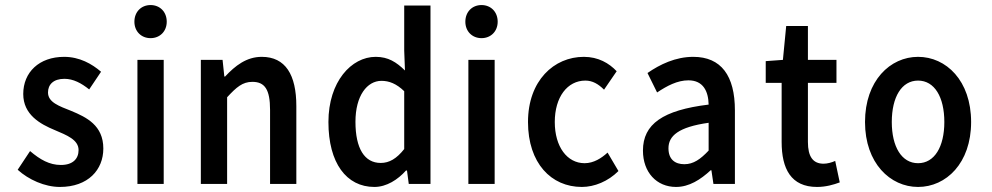

<svg xmlns="http://www.w3.org/2000/svg" viewBox="-20 -728 3928 760"><path d="M50 -56C93 -17 157 12 217 12C329 12 389 -56 389 -140C389 -232 322 -264 262 -289C214 -308 170 -323 170 -362C170 -393 191 -416 235 -416C270 -416 302 -399 333 -374L380 -444C344 -475 295 -503 234 -503C135 -503 72 -442 72 -356C72 -274 139 -237 197 -213C244 -193 291 -175 291 -134C291 -100 269 -75 221 -75C176 -75 139 -96 99 -130Z M576 -577C613 -577 640 -604 640 -642C640 -681 613 -708 576 -708C539 -708 512 -681 512 -642C512 -604 539 -577 576 -577ZM524 0H628V-491H524Z M775 0H879V-343C916 -383 940 -404 979 -404C1028 -404 1049 -374 1049 -293V0H1153V-308C1153 -432 1110 -503 1016 -503C956 -503 911 -468 871 -425H868L861 -491H775Z M1280 -245C1280 -83 1351 12 1462 12C1510 12 1555 -17 1587 -53H1591L1598 0H1684V-706H1580V-528L1583 -449C1549 -482 1517 -503 1467 -503C1371 -503 1280 -405 1280 -245ZM1387 -246C1387 -349 1433 -408 1490 -408C1520 -408 1549 -397 1580 -367V-138C1550 -100 1521 -83 1487 -83C1423 -83 1387 -140 1387 -246Z M1886 -577C1923 -577 1950 -604 1950 -642C1950 -681 1923 -708 1886 -708C1849 -708 1822 -681 1822 -642C1822 -604 1849 -577 1886 -577ZM1834 0H1938V-491H1834Z M2070 -245C2070 -82 2162 12 2283 12C2333 12 2387 -10 2428 -51L2385 -124C2361 -102 2330 -82 2294 -82C2225 -82 2176 -147 2176 -245C2176 -344 2226 -409 2297 -409C2325 -409 2348 -396 2371 -373L2421 -446C2391 -478 2348 -503 2291 -503C2173 -503 2070 -409 2070 -245Z M2525 -132C2525 -46 2579 12 2656 12C2708 12 2753 -17 2793 -54H2796L2804 0H2889V-291C2889 -428 2835 -503 2724 -503C2654 -503 2592 -473 2543 -439L2581 -362C2620 -388 2661 -410 2705 -410C2764 -410 2784 -366 2785 -314C2604 -292 2525 -237 2525 -132ZM2626 -141C2626 -190 2665 -225 2785 -242V-132C2753 -98 2725 -78 2689 -78C2652 -78 2626 -97 2626 -141Z M3074 -166C3074 -60 3111 12 3214 12C3249 12 3280 3 3304 -6L3286 -91C3273 -85 3255 -80 3240 -80C3198 -80 3178 -108 3178 -166V-400H3291V-491H3178V-625H3092L3079 -491L3011 -486V-400H3074Z M3404 -245C3404 -82 3504 12 3614 12C3725 12 3824 -82 3824 -245C3824 -409 3725 -503 3614 -503C3504 -503 3404 -409 3404 -245ZM3510 -245C3510 -344 3549 -409 3614 -409C3679 -409 3718 -344 3718 -245C3718 -147 3679 -82 3614 -82C3549 -82 3510 -147 3510 -245Z"/></svg>

Font: Falling Sky
Style: Condensed
Weight: 400
Designer: Paul D. Hunt
Foundry: Adobe Systems Incorporated
Version: Version 1.02